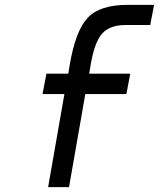

<svg xmlns="http://www.w3.org/2000/svg" viewBox="-20 -770 658 790"><path d="M178 0 245 -383H155L171 -467H261L267 -504Q291 -644 341 -697Q391 -750 505 -750H614L598 -667H495Q432 -667 400 -631.5Q368 -596 352 -497L347 -467H516L500 -383H331L264 0Z"/></svg>

Font: Hermit LightItalic
Style: Regular
Weight: 300
Italic angle: -10°
Designer: Pablo Caro
Version: Version 2.000;PS 002.000;hotconv 1.0.88;makeotf.lib2.5.64775